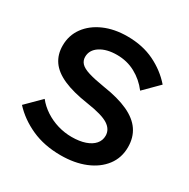

<svg xmlns="http://www.w3.org/2000/svg" viewBox="-167 -883 1033 1051"><g transform="rotate(30 349.5 -357.5)"><path d="M30.7 -117.2 121.9 -207.9Q148 -174.9 185.1 -150.7Q222.1 -126.6 265.1 -113.8Q308.1 -101 353.4 -101Q402.2 -101 437.8 -113.2Q473.3 -125.4 492.6 -147.5Q511.9 -169.7 511.9 -199.6Q511.9 -239.7 473.4 -264.5Q435 -289.3 336 -303.9Q239.2 -318.3 178.6 -345.2Q117.9 -372.1 89.5 -413.1Q61.1 -454.1 61.1 -510.3Q61.1 -575 97.5 -624.9Q133.9 -674.7 197.9 -702.9Q261.9 -731 344.2 -731Q440.5 -731 515.1 -694.8Q589.7 -658.6 642.1 -598.4L551.9 -508.1Q514.4 -557.5 461.7 -586Q408.9 -614.6 345.4 -614.6Q280.5 -614.6 239.5 -588.2Q198.5 -561.7 198.5 -518.1Q198.5 -494.6 214.1 -477.9Q229.7 -461.2 267.2 -449.6Q304.7 -437.9 369 -427.5Q465.5 -413.1 527.5 -384.5Q589.4 -355.9 619.3 -311.8Q649.3 -267.8 649.3 -206.7Q649.3 -139.1 611 -89Q572.8 -39 505.8 -11.5Q438.8 16 350.9 16Q247.6 16 166.6 -20.5Q85.6 -57.1 30.7 -117.2Z"/></g></svg>

Font: Wix Madefor Display
Style: Regular
Weight: 400
Designer: Dalton Maag Ltd
Foundry: Dalton Maag Ltd
Version: Version 3.100